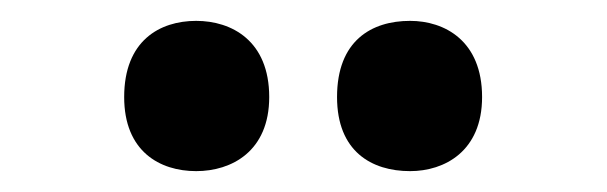

<svg xmlns="http://www.w3.org/2000/svg" viewBox="-20 -781 582 184"><path d="M373 -617C406 -617 442 -636 442 -688C442 -742 406 -761 373 -761C336 -761 303 -742 303 -688C303 -636 336 -617 373 -617ZM168 -617C202 -617 238 -636 238 -688C238 -742 202 -761 168 -761C133 -761 99 -742 99 -688C99 -636 133 -617 168 -617Z"/></svg>

Font: Noto Serif Devanagari SemiCondensed Black
Style: Regular
Weight: 900
Width: 4
Designer: Universal Thirst, Indian Type Foundry and the Monotype Design Team
Foundry: Monotype Imaging Inc.
Version: Version 2.004